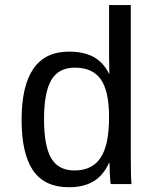

<svg xmlns="http://www.w3.org/2000/svg" viewBox="-20 -745 640 777"><path d="M420.9 -85Q397 -33.7 357.4 -10.5Q317.9 12.7 258.8 12.7Q160.2 12.7 113.8 -55.2Q67.4 -123 67.4 -259.8Q67.4 -536.1 258.8 -536.1Q317.9 -536.1 357.7 -515.1Q397.5 -494.1 421.4 -446.3H422.4L421.4 -520V-724.6H509.3V-108.9Q509.3 -26.4 512.2 0H428.2Q426.3 -7.3 424.8 -35.6Q423.3 -64 423.3 -85ZM158.2 -262.7Q158.2 -154.3 187.3 -104.7Q216.3 -55.2 281.7 -55.2Q353 -55.2 387.2 -106.7Q421.4 -158.2 421.4 -270.5Q421.4 -375.5 388.4 -423.3Q355.5 -471.2 282.7 -471.2Q216.8 -471.2 187.5 -420.9Q158.2 -370.6 158.2 -262.7Z"/></svg>

Font: Cousine
Style: Regular
Weight: 400
Monospace: yes
Designer: Steve Matteson
Foundry: Ascender Corporation
Version: Version 1.20